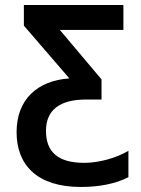

<svg xmlns="http://www.w3.org/2000/svg" viewBox="-20 -734 560 764"><path d="M302 10C375 10 441 -3 491 -29V-134C441 -104 371 -86 315 -86C209 -86 163 -131 163 -213C163 -296 217 -338 323 -338H384V-418L218 -615H471V-714H75V-632L256 -422C127 -413 46 -337 46 -208C46 -78 127 10 302 10Z"/></svg>

Font: Noto Sans UI SemiCondensed Medium
Style: Regular
Weight: 500
Width: 4
Designer: Monotype Design Team
Foundry: Monotype Imaging Inc.
Version: Version 1.901